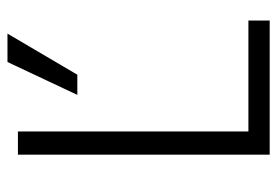

<svg xmlns="http://www.w3.org/2000/svg" viewBox="-134 -608 742 514"><g transform="rotate(-90 237.0 -351.0)"><path d="M439 0H80V-674H142V-57H439ZM294 -515H240L328 -702H404Z"/></g></svg>

Font: Hind Siliguri Light
Style: Regular
Weight: 300
Designer: Jyotish Sonowal
Foundry: Indian Type Foundry
Version: Version 1.001;PS 1.0;hotconv 1.0.86;makeotf.lib2.5.63406; tt